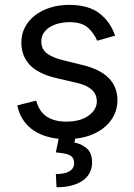

<svg xmlns="http://www.w3.org/2000/svg" viewBox="-20 -573 563 806"><path d="M132.1 -150.6Q154.5 -62.5 258.5 -62.5Q317.1 -62.5 351.9 -87.7Q386.4 -112.6 386.4 -147.7Q386.4 -205.3 305.4 -224.4L214.5 -245.7Q139.6 -263.5 104.6 -301Q69.6 -338.4 69.6 -394.9Q69.6 -429.3 84.7 -458.3Q99.8 -487.2 126.6 -508.2Q153.4 -529.1 190.2 -540.8Q226.9 -552.6 269.9 -552.6Q351.2 -552.6 397.4 -517Q443.2 -481.9 463.1 -423.3L387.8 -402Q376.4 -430.8 350.9 -455.3Q324.9 -480.1 269.9 -480.1Q251.8 -480.1 231.2 -475.7Q210.6 -471.2 193.4 -461.6Q176.1 -452.1 164.8 -436.6Q153.4 -421.2 153.4 -399.1Q153.4 -367.9 176.1 -349.6Q198.9 -331.3 247.2 -319.6L328.1 -299.7Q473 -264.2 473 -152Q473 -120.4 460.4 -92.9Q447.8 -65.3 424.5 -44Q401.3 -22.7 368.6 -8.9Q335.9 5 295.8 9.2L292.6 25.6Q306.5 27.7 319.2 33.7Q332 39.8 343.4 49Q366.5 67.8 366.5 109.4Q366.5 132.5 356.9 151.5Q347.3 170.5 328.7 184.1Q310 197.8 282.1 205.4Q254.3 213.1 217.3 213.1L214.5 157.7Q231.2 157.7 245.2 155.2Q259.2 152.7 269.4 147.2Q279.5 141.7 285.3 133.2Q291.2 124.6 291.2 112.2Q291.2 99.8 286.8 91.8Q282.3 83.8 273.1 78.8Q263.8 73.9 249.3 71.2Q234.7 68.5 214.5 66.8L226.2 9.6Q191.4 6 162.3 -4.6Q133.2 -15.3 111 -32.8Q88.8 -50.4 73.9 -74.9Q58.9 -99.4 52.6 -130.7Z"/></svg>

Font: Inter P
Style: Regular
Weight: 400
Designer: Rasmus Andersson
Foundry: rsms
Version: Version 3.018;git-588b23468